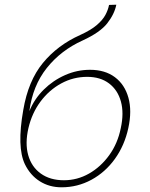

<svg xmlns="http://www.w3.org/2000/svg" viewBox="-20 -781 640 817"><path d="M242 16Q190 16 149.5 -9.5Q109 -35 86 -82Q51 -155 79 -313Q100 -437 162.5 -513Q225 -589 321 -632Q367 -653 392 -674.5Q417 -696 428.5 -717.5Q440 -739 444 -760L475 -761Q467 -721 436.5 -682Q406 -643 332 -609Q239 -567 179 -491.5Q119 -416 105 -308Q126 -360 166 -399.5Q206 -439 257 -461.5Q308 -484 363 -484Q427 -484 469 -452.5Q511 -421 526.5 -365Q542 -309 526 -236Q510 -162 469 -105Q428 -48 369 -16Q310 16 242 16ZM252 -14Q309 -14 359 -42.5Q409 -71 445 -121Q481 -171 494 -236Q508 -300 494.5 -349Q481 -398 444 -426Q407 -454 351 -454Q292 -454 240.5 -426Q189 -398 152.5 -349Q116 -300 101 -236Q86 -171 100 -121Q114 -71 153.5 -42.5Q193 -14 252 -14Z"/></svg>

Font: Geist Mono Thin
Style: Italic
Weight: 100
Italic angle: -12°
Monospace: yes
Designer: Basement.studio, Andrés Briganti, Mateo Zaragoza
Foundry: Basement.studio, Vercel, Andrés Briganti, Guido Ferreyra, Mateo Zaragoza
Version: Version 1.500; ttfautohint (v1.8.4.7-5d5b)